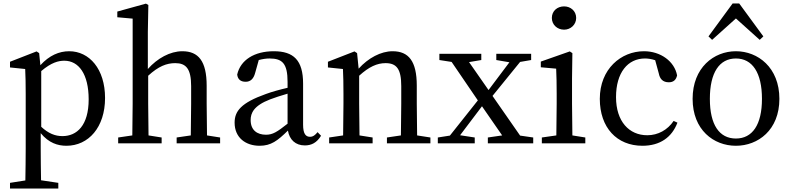

<svg xmlns="http://www.w3.org/2000/svg" viewBox="-20 -831 4587 1113"><path d="M219 -419C278 -469 319 -479 353 -479C436 -479 494 -402 494 -255C494 -104 426 -42 342 -42C300 -42 261 -57 219 -96ZM207 -523 192 -533 38 -473V-440L126 -431C128 -387 129 -348 129 -287V31C129 90 128 153 127 215L38 229V262H318V229L218 214C217 152 216 88 216 28V-59C263 -2 315 14 365 14C493 14 589 -93 589 -263C589 -431 498 -534 381 -534C323 -534 266 -510 214 -453Z M1180 -46C1179 -101 1178 -177 1178 -230V-334C1178 -477 1130 -534 1037 -534C966 -534 892 -493 837 -431V-646L840 -802L826 -810L660 -764V-731L749 -723V-230C749 -179 748 -102 747 -46L665 -34V0H917V-34L841 -46C840 -102 839 -179 839 -230V-392C899 -447 946 -465 996 -465C1058 -465 1088 -433 1088 -332V-230C1088 -177 1087 -101 1086 -46L1004 -34V0H1256V-34Z M1647 -114C1586 -66 1561 -50 1522 -50C1471 -50 1433 -76 1433 -135C1433 -175 1450 -218 1546 -255C1570 -264 1608 -277 1647 -288ZM1821 -65C1807 -48 1795 -38 1777 -38C1752 -38 1737 -56 1737 -108V-346C1737 -482 1682 -534 1567 -534C1454 -534 1374 -483 1355 -399C1358 -372 1374 -357 1404 -357C1432 -357 1450 -374 1459 -408L1480 -483C1503 -489 1523 -492 1542 -492C1616 -492 1647 -464 1647 -356V-322C1603 -312 1556 -299 1521 -286C1378 -235 1340 -187 1340 -120C1340 -32 1405 14 1485 14C1551 14 1589 -15 1649 -74C1658 -21 1693 12 1747 12C1785 12 1816 -3 1841 -44Z M2398 -46C2397 -101 2396 -177 2396 -230V-335C2396 -476 2349 -534 2256 -534C2188 -534 2115 -495 2059 -433L2050 -523L2035 -533L1881 -473V-440L1968 -431C1970 -387 1971 -349 1971 -287V-230C1971 -179 1970 -102 1969 -46L1888 -34V0H2140V-34L2064 -46C2063 -102 2062 -179 2062 -230V-392C2119 -444 2166 -465 2215 -465C2279 -465 2306 -431 2306 -332V-230C2306 -177 2305 -101 2304 -46L2223 -34V0H2475V-34Z M2995 -45 2835 -275 2995 -472 3059 -483V-519H2857V-483L2933 -470L2812 -309L2699 -471L2770 -483V-519H2527V-483L2598 -472L2750 -249L2588 -45L2518 -34V0H2732V-34L2647 -47L2774 -215L2891 -46L2808 -34V0H3071V-34Z M3250 -659C3288 -659 3320 -688 3320 -727C3320 -767 3288 -794 3250 -794C3210 -794 3179 -767 3179 -727C3179 -688 3210 -659 3250 -659ZM3298 -46C3297 -102 3296 -179 3296 -230V-377L3298 -523L3283 -533L3115 -474V-441L3204 -433C3206 -385 3207 -349 3207 -288V-230C3207 -179 3206 -102 3205 -46L3121 -34V0H3373V-34Z M3885 -130C3850 -78 3795 -47 3732 -47C3627 -47 3551 -127 3551 -268C3551 -410 3619 -492 3719 -492C3736 -492 3757 -489 3778 -482L3799 -405C3805 -374 3822 -354 3857 -354C3883 -354 3899 -367 3905 -394C3890 -475 3810 -534 3713 -534C3580 -534 3457 -431 3457 -258C3457 -91 3556 14 3704 14C3806 14 3875 -35 3907 -120Z M4246 -724 4384 -600 4405 -620 4265 -811H4227L4087 -620L4108 -600ZM4246 -28C4150 -28 4095 -107 4095 -258C4095 -410 4150 -492 4246 -492C4341 -492 4397 -410 4397 -258C4397 -107 4341 -28 4246 -28ZM4246 -534C4118 -534 3995 -439 3995 -258C3995 -78 4117 14 4246 14C4374 14 4498 -77 4498 -258C4498 -440 4373 -534 4246 -534Z"/></svg>

Font: Noto Serif SC Medium
Style: Regular
Weight: 500
Designer: Ryoko NISHIZUKA 西塚涼子 (kana & ideographs); Frank Grießhammer (Latin, Greek & Cyrillic); Wenlong ZHANG 张文龙 (bopomofo); San
Foundry: Adobe Systems Incorporated
Version: Version 1.001;PS 1.001;hotconv 16.6.54;makeotf.lib2.5.65590